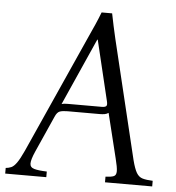

<svg xmlns="http://www.w3.org/2000/svg" viewBox="-77 -735 715 782"><g transform="rotate(5 280.0 -344.0)"><path d="M489 -100Q498 -65 507.5 -49Q517 -33 532.5 -28.5Q548 -24 574 -23V0H381V-23Q405 -24 415 -28.5Q425 -33 425 -49Q425 -65 416 -100L371 -283Q364 -278 355 -276.5Q346 -275 336 -275H204Q184 -275 172.5 -271Q161 -267 153 -248L87 -100Q72 -66 72 -50Q72 -34 89.5 -29Q107 -24 141 -23V0H-27V-23Q-15 -24 -4.5 -28.5Q6 -33 17.5 -49Q29 -65 45 -100L263 -586Q275 -612 286 -637Q297 -662 307 -688H350Q355 -662 360.5 -637Q366 -612 372 -586ZM341 -305Q354 -305 359 -309.5Q364 -314 360 -330L301 -576H299L177 -302Q183 -304 190 -304.5Q197 -305 204 -305Z"/></g></svg>

Font: Bona Nova
Style: Italic
Weight: 400
Italic angle: -4°
Designer: Mateusz Machalski
Foundry: Capitalics
Version: Version 4.001; ttfautohint (v1.8.3)